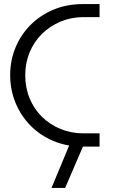

<svg xmlns="http://www.w3.org/2000/svg" viewBox="-20 -720 578 943"><path d="M388 0Q308 0 242.5 -27.5Q177 -55 129.5 -103.5Q82 -152 56 -215.5Q30 -279 30 -351Q30 -423 56 -486Q82 -549 129.5 -597Q177 -645 242.5 -672.5Q308 -700 388 -700H469V-636H391Q330 -636 277.5 -614Q225 -592 186 -553.5Q147 -515 125.5 -463Q104 -411 104 -351Q104 -289 125.5 -237Q147 -185 186 -146.5Q225 -108 277.5 -86.5Q330 -65 391 -65H469V0ZM233 203 325 -18H395L300 203Z"/></svg>

Font: MuseoModerno Thin Light
Style: Regular
Weight: 300
Version: Version 1.003